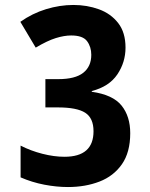

<svg xmlns="http://www.w3.org/2000/svg" viewBox="-20 -744 603 774"><path d="M254 10Q208 10 158.5 0.5Q109 -9 63 -29V-157Q104 -136 151 -124Q198 -112 240 -112Q357 -112 357 -215Q357 -268 323.5 -289.5Q290 -311 213 -311H163V-425H215Q283 -425 315.5 -450.5Q348 -476 348 -523Q348 -555 331 -578Q314 -601 267 -601Q239 -601 205 -590.5Q171 -580 124 -552L62 -656Q110 -690 165.5 -707Q221 -724 276 -724Q331 -724 379 -706.5Q427 -689 456.5 -651Q486 -613 486 -552Q486 -493 453 -444Q420 -395 350 -377V-374Q435 -362 470 -318.5Q505 -275 505 -207Q505 -130 471.5 -82Q438 -34 381 -12Q324 10 254 10Z"/></svg>

Font: Noto Sans Mono SemiCondensed
Style: Bold
Weight: 700
Width: 4
Designer: Monotype Design Team
Foundry: Monotype Imaging Inc.
Version: Version 2.014